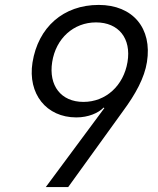

<svg xmlns="http://www.w3.org/2000/svg" viewBox="-20 -760 640 780"><path d="M381 -740C238 -740 135 -650 112 -506C92 -379 168 -283 290 -283C339 -283 380 -301 401 -323L404 -321L166 0H257L480 -309C531 -378 567 -444 577 -508C599 -645 520 -740 381 -740ZM370 -669C462 -669 514 -604 498 -508C482 -412 410 -346 319 -346C228 -346 177 -412 192 -508C207 -604 279 -669 370 -669Z"/></svg>

Font: JetBrains Mono Light
Style: Italic
Weight: 336
Italic angle: -9°
Monospace: yes
Designer: Philipp Nurullin, Konstantin Bulenkov
Foundry: JetBrains
Version: Version 2.305